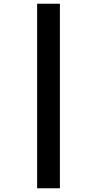

<svg xmlns="http://www.w3.org/2000/svg" viewBox="-20 -783 521 1029"><path d="M179 -763H301V226H179Z"/></svg>

Font: Noto Sans Khmer SemiCondensed ExtraBold
Style: Regular
Weight: 800
Width: 4
Designer: Danh Hong and the Monotype Design Team
Foundry: Monotype Imaging Inc.
Version: Version 2.004